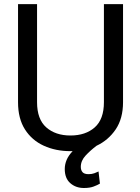

<svg xmlns="http://www.w3.org/2000/svg" viewBox="-20 -731 688 941"><path d="M489.3 -710.9H583V-230Q583 -149.9 546.9 -96.7Q510.7 -43.5 453.1 -16.6Q423.3 5.9 399.7 31.2Q376 56.6 376 86.9Q376 103 384.5 112.8Q393.1 122.6 414.1 122.6Q430.2 122.6 442.9 117.9Q455.6 113.3 462.9 109.4L469.7 168.9Q457.5 176.3 438.7 183.3Q419.9 190.4 391.1 190.4Q351.6 190.4 324.5 166.7Q297.4 143.1 297.4 97.2Q297.4 74.7 306.6 52.7Q315.9 30.8 335.9 9.8Q330.6 9.8 325.2 9.8Q252.9 9.8 194.6 -16.8Q136.2 -43.5 102.3 -96.7Q68.4 -149.9 68.4 -230V-710.9H161.6V-230Q161.6 -146.5 206.8 -106.7Q252 -66.9 325.2 -66.9Q399.4 -66.9 444.3 -106.7Q489.3 -146.5 489.3 -230Z"/></svg>

Font: Vazirmatn RD UI
Style: Regular
Weight: 400
Designer: Saber Rastikerdar
Foundry: Saber Rastikerdar
Version: Version 33.003